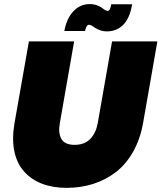

<svg xmlns="http://www.w3.org/2000/svg" viewBox="-20 -910 788 937"><path d="M50.8 -309.1 121.1 -708H341.8L272 -309.1Q263.2 -260.3 279.8 -231.7Q296.4 -203.1 344.2 -203.1Q392.1 -203.1 420.2 -231.7Q448.2 -260.3 457 -309.1L526.9 -708H748L678.2 -309.1Q664.1 -230.5 629.6 -169.4Q595.2 -108.4 545.7 -70.3Q496.1 -32.2 435.3 -12.7Q374.5 6.8 305.2 6.8Q238.3 6.8 185.5 -13.2Q132.8 -33.2 97.7 -72.8Q62.5 -112.3 50 -171.4Q37.6 -230.5 50.8 -309.1ZM395 -758.8H293.9Q305.2 -819.8 338.1 -855Q371.1 -890.1 418 -890.1Q423.8 -890.1 429.2 -889.6Q434.6 -889.2 439.7 -887.9Q444.8 -886.7 448 -886Q451.2 -885.3 456.1 -883.1Q460.9 -880.9 462.6 -880.1Q464.4 -879.4 469.7 -876.5Q475.1 -873.5 476.1 -873Q494.6 -856.9 505.9 -856.9Q517.6 -856.9 522.9 -889.2H625Q613.8 -822.3 582 -789.6Q550.3 -756.8 501 -756.8Q470.7 -756.8 442.9 -774.9Q440.4 -776.4 436 -779.5Q431.6 -782.7 428.7 -784.4Q425.8 -786.1 421.6 -787.6Q417.5 -789.1 413.1 -789.1Q401.9 -789.1 395 -758.8Z"/></svg>

Font: SVN-Poppins Black
Style: Italic
Weight: 900
Italic angle: -10°
Designer: Ninad Kale (Devanagari), Jonny Pinhorn (Latin)
Foundry: Indian Type Foundry
Version: Version 3.002 2017